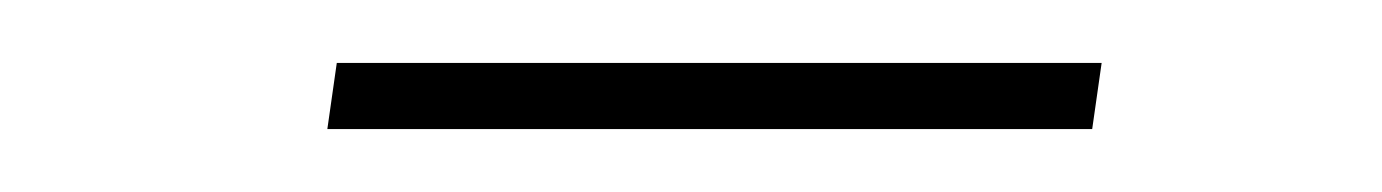

<svg xmlns="http://www.w3.org/2000/svg" viewBox="-20 -343 439 61"><path d="M84 -302 87 -323H330L327 -302Z"/></svg>

Font: Fira Sans Thin
Style: Italic
Weight: 250
Italic angle: -8°
Designer: Carrois Corporate & Edenspiekermann AG
Foundry: Carrois Corporate GbR & Edenspiekermann AG
Version: Version 4.203